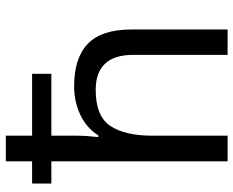

<svg xmlns="http://www.w3.org/2000/svg" viewBox="-91 -709 800 658"><g transform="rotate(-90 309.0 -380.0)"><path d="M173 -760V-670H385V-604H173V-517Q173 -498 171.5 -478.5Q170 -459 168 -443H174Q200 -484 245 -505Q290 -526 342 -526Q439 -526 488 -479Q537 -432 537 -329V0H450V-323Q450 -452 330 -452Q240 -452 206.5 -402Q173 -352 173 -258V0H85V-604H9V-670H85V-760Z"/></g></svg>

Font: Noto Sans Ethiopic
Style: Regular
Weight: 400
Designer: Monotype Design Team
Foundry: Monotype Imaging Inc.
Version: Version 2.102; ttfautohint (v1.8.4.7-5d5b)